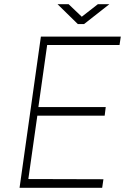

<svg xmlns="http://www.w3.org/2000/svg" viewBox="-20 -898 615 918"><path d="M73.5 0 175.5 -723H557.5L551.5 -683H205.5L163.5 -386H485.5L480.5 -345H158.5L115.5 -42L474.5 -41L468.5 0ZM352 -783 255 -878H308L371 -818L448 -878H503L382 -783Z"/></svg>

Font: Public Sans Thin Thin
Style: Italic
Weight: 250
Italic angle: -8°
Version: Version 2.001